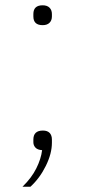

<svg xmlns="http://www.w3.org/2000/svg" viewBox="-20 -561 321 725"><path d="M106 -499V-508Q106 -541 141 -541Q158 -541 167 -532Q176 -523 176 -508V-499Q176 -484 167 -475Q158 -466 141 -466Q106 -466 106 -499ZM176 -34V-22Q176 19 153 65.5Q130 112 95 144H65Q99 111 117 75Q135 39 139 6Q122 5 114 -3.5Q106 -12 106 -24V-34Q106 -68 142 -68Q159 -68 167.5 -59Q176 -50 176 -34Z"/></svg>

Font: IBM Plex Sans JP ExtraLight
Style: Regular
Weight: 200
Designer: Mike Abbink; Paul van der Laan; Pieter van Rosmalen; Wujin Sim; Yejin Wi; Jinhee Kim; Boomi Park; Yona Kim; Kichan Ma
Foundry: Sandoll Inc.
Version: Version 1.001